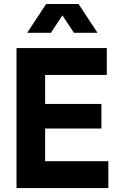

<svg xmlns="http://www.w3.org/2000/svg" viewBox="-20 -950 614 970"><path d="M63.5 -707H519.5V-571.3H208V-424.8H492.2V-300.8H208V-135.7H527.3V0H63.5ZM212.9 -929.7H377L472.7 -784.2H353.5L295.4 -872.6L237.3 -784.2H117.2Z"/></svg>

Font: Wanted Sans
Style: Bold
Weight: 700
Designer: Original Design by Kil Hyung-jin and Kang Hanbin, Wanted Lab, Inc; Hangeul from Source Han Sans by Jang Soo-young and Ka
Foundry: Wanted Lab, Inc.
Version: Version 1.000